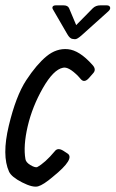

<svg xmlns="http://www.w3.org/2000/svg" viewBox="-42 -697 437 726"><path d="M307.1 -452.1Q323.2 -435.1 311 -420.9L294.4 -401.9Q277.3 -382.8 264.2 -397L253.4 -409.2Q217.3 -445.8 196.3 -440.9Q160.2 -434.1 120.1 -364Q80.1 -293.9 62.7 -219.5Q45.4 -145 54.2 -95.2Q56.2 -83 72.8 -73Q89.4 -63 98.1 -64.9Q128.4 -81.1 165 -125Q176.3 -140.1 197.3 -127L212.4 -117.2Q244.1 -98.1 158.2 -28.8Q122.1 2 102.1 7.6Q82 13.2 41.7 -7.3Q1.5 -27.8 -7.8 -47.9Q-35.6 -108.9 -8.8 -221.4Q18.1 -334 57.1 -393.6Q96.2 -453.1 133.8 -484.1Q171.4 -515.1 214.8 -511Q258.3 -506.8 307.1 -452.1ZM246.1 -602.1 309.1 -666Q320.3 -676.8 337.4 -676.8H361.3Q372.1 -676.8 374.3 -669.4Q376.5 -662.1 367.2 -653.8L266.1 -563Q249 -547.9 241.2 -548.8L232.4 -549.8Q222.2 -550.8 212.4 -567.9L159.2 -659.7Q154.3 -667 157.2 -671.9Q160.2 -676.8 169.4 -676.8H198.2Q214.4 -676.8 219.2 -666Z"/></svg>

Font: Allan
Style: Regular
Weight: 400
Designer: Anton Koovit
Foundry: Anton Koovit
Version: Version 1.002